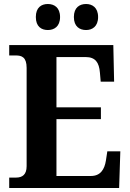

<svg xmlns="http://www.w3.org/2000/svg" viewBox="-20 -939 650 959"><path d="M410 -789C440 -789 470 -806 470 -854C470 -902 440 -919 410 -919C378 -919 349 -902 349 -854C349 -806 378 -789 410 -789ZM219 -789C250 -789 280 -806 280 -854C280 -902 250 -919 219 -919C187 -919 159 -902 159 -854C159 -806 187 -789 219 -789ZM26 0H575L581 -183H516L509 -137C502 -93 482 -60 434 -60H262V-344H484V-403H262V-654H408C457 -654 475 -626 479 -577L483 -531H550L546 -714H26V-662H59C88 -662 113 -654 113 -600V-109C113 -67 92 -52 60 -52H26Z"/></svg>

Font: Noto Serif Myanmar SemiCondensed
Style: Bold
Weight: 700
Width: 4
Designer: Ben Mitchell and the Monotype Design Team
Foundry: Monotype Imaging Inc.
Version: Version 2.106